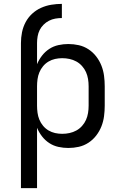

<svg xmlns="http://www.w3.org/2000/svg" viewBox="-20 -755 640 990"><path d="M88 215V-533Q88 -561 93.5 -588.5Q99 -616 112 -640.5Q125 -665 145.5 -684Q166 -703 191.5 -714.5Q217 -726 244.5 -730.5Q272 -735 299 -735V-662Q282 -662 265 -659Q248 -656 232.5 -648Q217 -640 204.5 -627.5Q192 -615 184.5 -600Q177 -585 174 -567.5Q171 -550 171 -533V-424Q181 -448 197 -468.5Q213 -489 234.5 -503Q256 -517 281.5 -522.5Q307 -528 332 -528Q360 -528 386.5 -522Q413 -516 436 -501Q459 -486 476 -464Q493 -442 503 -416.5Q513 -391 516.5 -364Q520 -337 520 -310V-210Q520 -183 516.5 -156Q513 -129 503 -103.5Q493 -78 476 -56Q459 -34 436 -19Q413 -4 386.5 2Q360 8 332 8Q307 8 281.5 2.5Q256 -3 234.5 -17Q213 -31 197 -51.5Q181 -72 171 -96V215ZM301 -65Q320 -65 338.5 -69Q357 -73 373.5 -82Q390 -91 403 -105.5Q416 -120 423.5 -137Q431 -154 434 -172.5Q437 -191 437 -210V-310Q437 -329 434 -347.5Q431 -366 423.5 -383Q416 -400 403 -414.5Q390 -429 373.5 -438Q357 -447 338.5 -451Q320 -455 301 -455Q282 -455 264 -451Q246 -447 230 -437.5Q214 -428 202 -413.5Q190 -399 183 -382Q176 -365 173.5 -346.5Q171 -328 171 -310V-210Q171 -192 173.5 -173.5Q176 -155 183 -138Q190 -121 202 -106.5Q214 -92 230 -82.5Q246 -73 264 -69Q282 -65 301 -65Z"/></svg>

Font: Zed Mono Extended
Style: Regular
Weight: 400
Width: 7
Monospace: yes
Designer: Belleve Invis
Foundry: Belleve Invis
Version: Version 1.0.0; ttfautohint (v1.8.4)